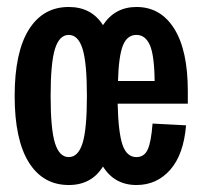

<svg xmlns="http://www.w3.org/2000/svg" viewBox="-20 -525 580 550"><path d="M22 -250Q22 -375 62.5 -440Q103 -505 177 -505Q242 -505 275 -453Q309 -505 371 -505Q440 -505 479 -443Q518 -381 518 -264V-228H317Q319 -145 331 -110Q343 -75 371 -75Q393 -75 403 -96.5Q413 -118 417 -171L513 -166Q506 -82 467.5 -38.5Q429 5 371 5Q308 5 275 -48Q242 5 177 5Q103 5 62.5 -60Q22 -125 22 -250ZM229 -250Q229 -345 216.5 -385Q204 -425 177 -425Q150 -425 137.5 -385Q125 -345 125 -250Q125 -155 137.5 -115Q150 -75 177 -75Q204 -75 216.5 -115Q229 -155 229 -250ZM423 -293Q422 -368 409 -396.5Q396 -425 371 -425Q344 -425 332 -394.5Q320 -364 318 -293Z"/></svg>

Font: Piscolabis
Style: Regular
Weight: 400
Designer: Ariel Martín Pérez
Foundry: Tunera Type Foundry
Version: Version 1.000